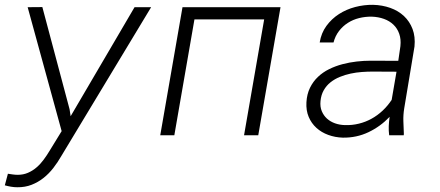

<svg xmlns="http://www.w3.org/2000/svg" viewBox="-36 -558 1817 792"><path d="M251 -107.4 255.4 -78.6 519 -528.3H587.4L217.3 85Q202.6 110.8 184.3 134.5Q166 158.2 143.6 176Q121.1 193.8 94.2 204.3Q67.4 214.8 35.2 214.4Q22.5 214.4 9.5 212.2Q-3.4 210 -16.1 206.5L-3.4 158.7Q6.3 160.2 16.6 161.6Q26.9 163.1 37.1 163.1Q60.1 163.1 79.3 154.8Q98.6 146.5 114.7 132.6Q130.9 118.7 144 100.8Q157.2 83 168 64.9L218.3 -17.1L78.1 -528.3L138.7 -528.8Z M1029.3 0H970.7L1053.7 -478H766.1L683.1 0H625L716.8 -528.3H1121.1Z M1569.3 0Q1566.9 -19 1567.6 -37.8Q1568.4 -56.6 1571.3 -76.2Q1533.2 -36.1 1483.9 -12.7Q1434.6 10.7 1377.9 9.8Q1346.2 8.8 1318.1 -1.5Q1290 -11.7 1269.3 -30.5Q1248.5 -49.3 1237.3 -75.9Q1226.1 -102.5 1228 -136.2Q1230 -169.9 1242.7 -195.8Q1255.4 -221.7 1275.4 -240.7Q1295.4 -259.8 1321.5 -272.7Q1347.7 -285.6 1376.5 -293.2Q1405.3 -300.8 1435.1 -304.2Q1464.8 -307.6 1493.2 -307.6L1606.9 -307.1L1615.7 -367.7Q1618.7 -396.5 1610.8 -418.7Q1603 -440.9 1586.9 -456.3Q1570.8 -471.7 1547.9 -480Q1524.9 -488.3 1497.6 -489.3Q1470.7 -489.7 1445.3 -483.4Q1419.9 -477.1 1398.9 -463.6Q1377.9 -450.2 1362.3 -429.9Q1346.7 -409.7 1339.8 -382.8H1282.7Q1289.1 -421.9 1310.5 -451.2Q1332 -480.5 1362.3 -500Q1392.6 -519.5 1429.2 -529.1Q1465.8 -538.6 1502.9 -538.1Q1541 -537.1 1574 -525.4Q1606.9 -513.7 1630.4 -491.7Q1653.8 -469.7 1665.8 -438.2Q1677.7 -406.7 1673.8 -366.2L1631.3 -110.4Q1627 -83.5 1627.9 -58.1Q1628.9 -32.7 1629.9 -6.3L1629.4 0ZM1386.7 -42Q1416.5 -41 1444.3 -47.9Q1472.2 -54.7 1496.8 -68.4Q1521.5 -82 1542.5 -101.8Q1563.5 -121.6 1579.6 -146L1599.6 -262.2L1500.5 -262.7Q1479.5 -262.7 1456.3 -261Q1433.1 -259.3 1410.2 -254.4Q1387.2 -249.5 1365.7 -240.7Q1344.2 -231.9 1327.4 -218.5Q1310.5 -205.1 1299.6 -186Q1288.6 -167 1286.1 -141.1Q1283.7 -117.7 1291.3 -99.6Q1298.8 -81.5 1312.7 -68.8Q1326.7 -56.2 1345.9 -49.3Q1365.2 -42.5 1386.7 -42Z"/></svg>

Font: Roboto Mono Light
Style: Italic
Weight: 300
Designer: Google
Version: Version 2.000985; 2015; ttfautohint (v1.3)